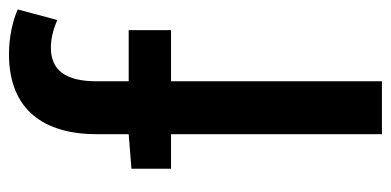

<svg xmlns="http://www.w3.org/2000/svg" viewBox="-236 -614 850 417"><g transform="rotate(-90 188.5 -405.0)"><path d="M377 -791C352 -802 317 -810 280 -810C157 -810 106 -732 106 -619V-550L31 -544V-458H106V0H221V-458H332V-550H221V-620C221 -687 245 -719 294 -719C313 -719 334 -714 354 -705Z"/></g></svg>

Font: Noto Sans CJK KR Medium
Style: Regular
Weight: 500
Designer: Ryoko NISHIZUKA (kana & ideographs); Paul D. Hunt (Latin, Greek & Cyrillic); Wenlong ZHANG (bopomofo); Sandoll Communica
Foundry: Adobe Systems Incorporated
Version: Version 1.004;PS 1.004;hotconv 1.0.82;makeotf.lib2.5.63406